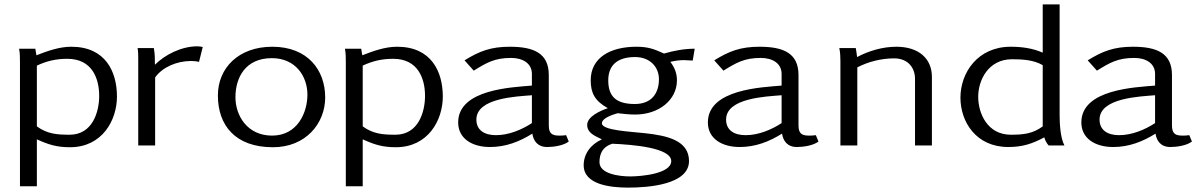

<svg xmlns="http://www.w3.org/2000/svg" viewBox="-20 -663 5473 875"><path d="M67 -441C71 -421 71 -399 71 -378V186H148V-28C201 -4 238 8 299 8C446 8 513 -115 513 -223C513 -336 461 -450 305 -450C249 -450 195 -430 146 -411L141 -441ZM148 -87V-364C193 -385 235 -395 287 -395C400 -395 432 -305 432 -226C432 -155 403 -49 297 -49C238 -49 195 -53 148 -87Z M607 -444C610 -427 610 -411 610 -394V0H687V-310C720 -357 786 -385 850 -385C862 -385 875 -384 887 -381L904 -449C896 -450 888 -452 880 -452C807 -452 732 -414 686 -368C686 -394 686 -418 681 -444Z M973 -228C973 -92 1052 8 1224 8C1374 8 1462 -101 1462 -219C1462 -344 1382 -450 1221 -450C1067 -450 973 -353 973 -228ZM1053 -220C1053 -309 1098 -398 1219 -398C1328 -398 1381 -314 1381 -232C1381 -150 1336 -45 1220 -45C1107 -45 1053 -136 1053 -220Z M1552 -441C1556 -421 1556 -399 1556 -378V186H1633V-28C1686 -4 1723 8 1784 8C1931 8 1998 -115 1998 -223C1998 -336 1946 -450 1790 -450C1734 -450 1680 -430 1631 -411L1626 -441ZM1633 -87V-364C1678 -385 1720 -395 1772 -395C1885 -395 1917 -305 1917 -226C1917 -155 1888 -49 1782 -49C1723 -49 1680 -53 1633 -87Z M2068 -105C2068 -32 2131 7 2213 7C2286 7 2348 -18 2406 -54C2411 -21 2430 7 2474 7C2504 7 2549 0 2572 -18L2560 -47C2549 -45 2537 -45 2526 -45C2484 -45 2481 -68 2481 -97V-321C2481 -421 2412 -450 2303 -450C2217 -450 2165 -430 2097 -388L2139 -341C2197 -377 2234 -399 2309 -399C2363 -399 2404 -374 2404 -326V-273C2315 -265 2068 -257 2068 -105ZM2151 -118C2151 -217 2334 -223 2404 -229V-102C2358 -72 2299 -47 2240 -47C2186 -47 2151 -71 2151 -118Z M2640 90C2640 179 2763 192 2843 192C2936 192 3120 178 3120 71C3120 -23 3021 -45 2919 -56C2859 -63 2723 -68 2723 -101C2723 -125 2773 -141 2795 -147C2821 -144 2848 -141 2875 -141C2982 -141 3065 -207 3065 -297C3065 -328 3055 -355 3035 -381C3055 -386 3076 -389 3097 -389C3110 -389 3124 -387 3137 -387L3146 -441C3098 -441 3051 -432 3006 -419C2960 -440 2933 -450 2880 -450C2764 -450 2672 -402 2672 -297C2672 -239 2691 -203 2750 -170C2714 -158 2656 -131 2656 -94C2656 -57 2690 -44 2723 -28C2670 -4 2640 40 2640 90ZM2712 76C2712 38 2726 6 2770 -8C2863 -4 3039 10 3039 71C3039 129 2902 141 2852 141C2803 141 2712 130 2712 76ZM2752 -297C2752 -364 2792 -403 2874 -403C2943 -403 2983 -357 2983 -302C2983 -242 2953 -189 2873 -189C2785 -189 2752 -226 2752 -297Z M3206 -105C3206 -32 3269 7 3351 7C3424 7 3486 -18 3544 -54C3549 -21 3568 7 3612 7C3642 7 3687 0 3710 -18L3698 -47C3687 -45 3675 -45 3664 -45C3622 -45 3619 -68 3619 -97V-321C3619 -421 3550 -450 3441 -450C3355 -450 3303 -430 3235 -388L3277 -341C3335 -377 3372 -399 3447 -399C3501 -399 3542 -374 3542 -326V-273C3453 -265 3206 -257 3206 -105ZM3289 -118C3289 -217 3472 -223 3542 -229V-102C3496 -72 3437 -47 3378 -47C3324 -47 3289 -71 3289 -118Z M3805 -444C3809 -425 3810 -405 3810 -386V0H3887V-356C3937 -382 3997 -397 4055 -397C4119 -397 4150 -353 4150 -304V0H4227V-312C4227 -397 4166 -450 4065 -450C4002 -450 3939 -431 3886 -403C3884 -417 3883 -430 3880 -444Z M4357 -218C4357 -108 4428 7 4575 7C4640 7 4685 -8 4739 -37C4743 -24 4749 -11 4759 0H4831C4812 -35 4809 -101 4809 -140V-643H4732V-423C4687 -443 4637 -450 4586 -450C4436 -450 4357 -332 4357 -218ZM4438 -222C4438 -299 4485 -393 4592 -393C4640 -393 4691 -390 4732 -366V-87C4687 -54 4645 -49 4587 -49C4480 -49 4438 -146 4438 -222Z M4908 -105C4908 -32 4971 7 5053 7C5126 7 5188 -18 5246 -54C5251 -21 5270 7 5314 7C5344 7 5389 0 5412 -18L5400 -47C5389 -45 5377 -45 5366 -45C5324 -45 5321 -68 5321 -97V-321C5321 -421 5252 -450 5143 -450C5057 -450 5005 -430 4937 -388L4979 -341C5037 -377 5074 -399 5149 -399C5203 -399 5244 -374 5244 -326V-273C5155 -265 4908 -257 4908 -105ZM4991 -118C4991 -217 5174 -223 5244 -229V-102C5198 -72 5139 -47 5080 -47C5026 -47 4991 -71 4991 -118Z"/></svg>

Font: KpMath
Style: Sans
Weight: 400
Version: Version 0.64